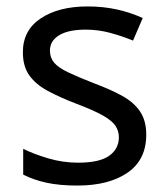

<svg xmlns="http://www.w3.org/2000/svg" viewBox="-20 -566 519 596"><path d="M434 -148Q434 -70 376 -30Q318 10 220 10Q164 10 123.5 1Q83 -8 52 -24V-104Q84 -88 129.5 -74.5Q175 -61 222 -61Q289 -61 319 -82.5Q349 -104 349 -140Q349 -160 338 -176Q327 -192 298.5 -208Q270 -224 217 -244Q165 -264 128 -284Q91 -304 71 -332Q51 -360 51 -404Q51 -472 106.5 -509Q162 -546 252 -546Q301 -546 343.5 -536.5Q386 -527 423 -510L393 -440Q359 -454 322 -464Q285 -474 246 -474Q192 -474 163.5 -456.5Q135 -439 135 -409Q135 -387 148 -371.5Q161 -356 191.5 -341.5Q222 -327 273 -307Q324 -288 360 -268Q396 -248 415 -219.5Q434 -191 434 -148Z"/></svg>

Font: Noto Sans Tifinagh Ghat
Style: Regular
Weight: 400
Designer: JamraPatel
Foundry: JamraPatel LLC
Version: Version 2.006; ttfautohint (v1.8.4.7-5d5b)